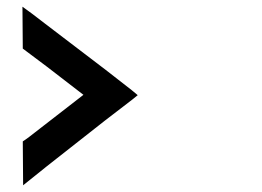

<svg xmlns="http://www.w3.org/2000/svg" viewBox="-20 -635 781 573"><path d="M47 -615Q70 -599 115 -564L296 -426L373 -366L391 -351L375 -338L293 -275Q208 -208 120 -139L49 -82L48 -213Q61 -221 100 -252L229 -352L120 -436L48 -490Z"/></svg>

Font: FoundationLogo
Style: Medium
Weight: 500
Version: Version 0.3